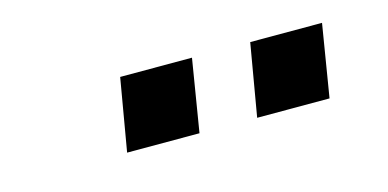

<svg xmlns="http://www.w3.org/2000/svg" viewBox="-31 -834 662 328"><g transform="rotate(-15 300.0 -670.0)"><path d="M523 -606H395L417 -734H544ZM293 -606H165L187 -734H314Z"/></g></svg>

Font: Iosevka SS04 SmBd Ex Obl
Style: Regular
Weight: 600
Width: 7
Italic angle: -9°
Monospace: yes
Designer: Belleve Invis
Foundry: Belleve Invis
Version: Version 19.0.0; ttfautohint (v1.8.4)